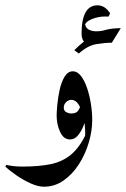

<svg xmlns="http://www.w3.org/2000/svg" viewBox="-45 -541 474 722"><path d="M301.8 -89.8Q301.8 -48.3 288.6 -4.2Q275.4 40 251.2 77.4Q227.1 114.7 193.8 137.9Q160.6 161.1 120.6 161.1Q97.7 161.1 69.8 148.4Q42 135.7 16.6 118.2Q-8.8 100.6 -24.9 85.9L-21.5 79.1Q6.8 85.4 38.6 85.4Q102.1 85.4 146.2 76.2Q190.4 66.9 222.2 40.3Q253.9 13.7 279.3 -38.6ZM272 -2Q275.4 -17.1 275.4 -40.5Q275.4 -68.4 269.5 -97.2Q263.7 -126 252 -145.8Q240.2 -165.5 222.2 -165.5Q212.4 -165.5 203.6 -157Q194.8 -148.4 194.8 -136.7Q194.8 -124 204.3 -119.1Q213.9 -114.3 222.7 -114.3Q241.2 -114.3 248.3 -124Q255.4 -133.8 258.8 -147.5L278.8 -98.6Q275.9 -85 268.1 -65.7Q260.3 -46.4 247.8 -31.5Q235.4 -16.6 218.3 -16.6Q194.3 -16.6 181.2 -44.7Q168 -72.8 168 -106.9Q168 -119.6 170.4 -146.7Q172.9 -173.8 179.2 -202.9Q185.5 -231.9 197.8 -252.4Q210 -272.9 229 -272.9Q245.6 -272.9 259 -255.9Q272.5 -238.8 282 -211.2Q291.5 -183.6 296.6 -151.6Q301.8 -119.6 301.8 -89.8Q298.3 -61.5 290.3 -40.3Q282.2 -19 272 -2ZM281.2 -377Q269.5 -383.3 265.6 -392.8Q261.7 -402.3 261.7 -413.6Q261.7 -521 321.3 -521Q350.1 -521 369.1 -490.7L362.8 -478.5Q358.9 -479 351.1 -479Q324.7 -479 300 -469Q275.4 -459 272.5 -441.9L274.4 -453.1Q276.4 -436.5 288.3 -429.9Q300.3 -423.3 316.9 -423.3Q333.5 -423.3 354.5 -428.2ZM409.2 -435.1 375.5 -380.4Q349.6 -380.4 317.1 -375Q284.7 -369.6 251.5 -339.8L234.4 -352.1Q267.6 -386.2 308.1 -410.6Q348.6 -435.1 409.2 -435.1Z"/></svg>

Font: Lateef ExtraBold
Style: Regular
Weight: 800
Designer: SIL International
Foundry: SIL International
Version: Version 4.200